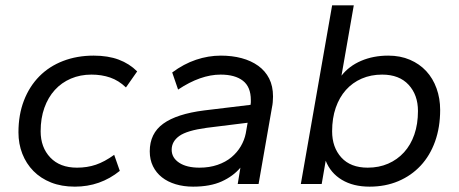

<svg xmlns="http://www.w3.org/2000/svg" viewBox="-20 -688 1715 718"><path d="M260 10Q210 10 171 -5.5Q132 -21 105 -48.5Q78 -76 63.5 -113Q49 -150 49 -193Q49 -259 69.5 -312Q90 -365 127 -402.5Q164 -440 216 -460Q268 -480 330 -480Q384 -480 424 -465Q464 -450 493 -421L451 -361Q424 -387 392 -398Q360 -409 322 -409Q280 -409 245 -394Q210 -379 185 -351.5Q160 -324 146 -285Q132 -246 132 -197Q132 -137 168 -99Q204 -61 268 -61Q306 -61 338.5 -72Q371 -83 407 -109L428 -49Q355 10 260 10Z M702 10Q667 10 637 1Q607 -8 585.5 -25Q564 -42 552 -66.5Q540 -91 540 -122Q540 -189 590.5 -225.5Q641 -262 743 -275L917 -296Q918 -301 918 -305Q918 -309 918 -314Q918 -363 888.5 -386Q859 -409 805 -409Q730 -409 646 -353L624 -417Q667 -449 713 -464.5Q759 -480 806 -480Q848 -480 883.5 -470.5Q919 -461 945.5 -442Q972 -423 986.5 -394.5Q1001 -366 1001 -327Q1001 -317 1000 -306Q999 -295 997 -286L947 0H869L879 -61Q852 -29 809 -9.5Q766 10 702 10ZM726 -61Q763 -61 793.5 -71.5Q824 -82 845.5 -100Q867 -118 880.5 -141Q894 -164 899 -189L906 -229L753 -210Q679 -200 650.5 -179.5Q622 -159 622 -128Q622 -98 650 -79.5Q678 -61 726 -61Z M1362 10Q1301 10 1258.5 -15.5Q1216 -41 1198 -87L1183 0H1105L1222 -668H1303L1257 -405Q1285 -441 1330.5 -460.5Q1376 -480 1432 -480Q1477 -480 1513 -464.5Q1549 -449 1574 -422Q1599 -395 1612.5 -357.5Q1626 -320 1626 -277Q1626 -212 1607 -159Q1588 -106 1553 -68.5Q1518 -31 1469.5 -10.5Q1421 10 1362 10ZM1355 -61Q1397 -61 1431.5 -76Q1466 -91 1491 -118.5Q1516 -146 1529.5 -185Q1543 -224 1543 -273Q1543 -333 1508 -371Q1473 -409 1409 -409Q1367 -409 1332.5 -394Q1298 -379 1273.5 -351.5Q1249 -324 1235.5 -285Q1222 -246 1222 -197Q1222 -137 1256.5 -99Q1291 -61 1355 -61Z"/></svg>

Font: Celebes
Style: Italic
Weight: 400
Italic angle: -10°
Designer: Anugrah Pasau
Foundry: Lafontype
Version: Version 1.000; ttfautohint (v1.8.4)